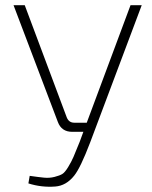

<svg xmlns="http://www.w3.org/2000/svg" viewBox="-20 -710 584 737"><path d="M524 -690 326 -163Q289 -66 265 -36Q234 3 192 6Q139 10 89 -6L94 -35Q129 -30 149.5 -28Q170 -26 189.5 -31Q209 -36 219 -42Q229 -48 241.5 -68.5Q254 -89 262 -107.5Q270 -126 286 -166L300 -204H257Q216 -204 202 -242L32 -690H75L236 -260Q244 -239 265 -239H313L481 -690Z"/></svg>

Font: Exo 2.0 Extra Light
Style: Regular
Weight: 250
Designer: Natanael Gama
Version: Version 1.001;PS 001.001;hotconv 1.0.70;makeotf.lib2.5.58329